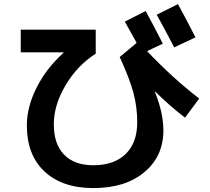

<svg xmlns="http://www.w3.org/2000/svg" viewBox="-20 -870 1040 953"><path d="M950.2 -684.6 844.7 -634.8Q799.8 -721.7 757.8 -796.9L863.3 -849.6Q899.4 -784.2 950.2 -684.6ZM83 -722.7H455.1V-603.5Q364.3 -545.9 305.7 -447.3Q247.1 -348.6 247.1 -252.9Q247.1 -154.3 298.3 -102.1Q349.6 -49.8 443.4 -49.8Q545.9 -49.8 603.5 -105.5Q661.1 -161.1 661.1 -262.7Q661.1 -337.9 642.6 -408.2Q624 -478.5 574.2 -586.9L658.2 -657.2Q636.7 -697.3 599.6 -762.7L703.1 -815.4Q749 -730.5 788.1 -653.3L710 -616.2Q838.9 -480.5 968.8 -380.9L898.4 -286.1Q819.3 -346.7 751 -415L749 -413.1Q791 -309.6 791 -222.7Q791 -94.7 696.8 -15.6Q602.5 63.5 443.4 63.5Q289.1 63.5 201.2 -18.6Q113.3 -100.6 113.3 -247.1Q113.3 -338.9 161.6 -435.1Q210 -531.2 295.9 -608.4L294.9 -610.4H83Z"/></svg>

Font: Mgen+ 1c bold
Style: Bold
Weight: 700
Designer: [Source Han Sans]
Ryoko NISHIZUKA  (kana & ideographs); Paul D. Hunt (Latin, Greek & Cyrillic); Wenlong ZHANG  (bopomofo
Version: Version 1.059.20150602